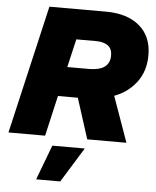

<svg xmlns="http://www.w3.org/2000/svg" viewBox="-62 -756 851 1049"><g transform="rotate(5 364.0 -231.0)"><path d="M3 0 166 -704H476Q593 -704 660.5 -647Q728 -590 728 -487Q728 -399 681.5 -338Q635 -277 561 -250L650 0H435L364 -222H255L204 0ZM437 -539H328L292 -384H411Q525 -384 525 -468Q525 -505 501 -522Q477 -539 437 -539ZM426 51 308 242H176L248 51Z"/></g></svg>

Font: Prodigy Sans ExtraBold
Style: Italic
Weight: 800
Italic angle: -13°
Designer: Wei Huang
Foundry: Wei Huang
Version: Version 1.003; ttfautohint (v1.8.3)